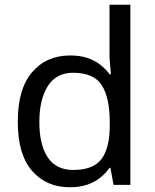

<svg xmlns="http://www.w3.org/2000/svg" viewBox="-20 -780 655 810"><path d="M275 10Q175 10 115 -59.5Q55 -129 55 -267Q55 -405 115.5 -475.5Q176 -546 276 -546Q318 -546 349 -535.5Q380 -525 403 -507Q426 -489 442 -467H448Q447 -480 444.5 -505.5Q442 -531 442 -546V-760H530V0H459L446 -72H442Q426 -49 403 -30.5Q380 -12 348.5 -1Q317 10 275 10ZM289 -63Q374 -63 408.5 -109.5Q443 -156 443 -250V-266Q443 -366 410 -419.5Q377 -473 288 -473Q217 -473 181.5 -416.5Q146 -360 146 -265Q146 -169 181.5 -116Q217 -63 289 -63Z"/></svg>

Font: ltelugu85
Style: Book
Weight: 400
Designer: Jelle Bosma - Monotype Design Team
Foundry: Monotype Imaging Inc.
Version: Version 2.003